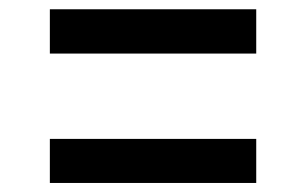

<svg xmlns="http://www.w3.org/2000/svg" viewBox="-20 -537 660 414"><path d="M87.5 -421.5H532.5V-517H87.5ZM87.5 -142.5H532.5V-237.5H87.5Z"/></svg>

Font: Monaspace Krypton Medium
Style: Regular
Weight: 500
Designer: Riley Cran & the Lettermatic Team
Foundry: Lettermatic
Version: Version 1.101 (Monaspace Krypton)